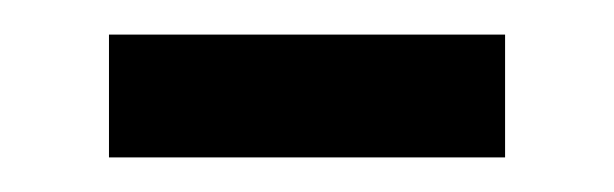

<svg xmlns="http://www.w3.org/2000/svg" viewBox="-20 -306 355 111"><path d="M272 -215H43V-286H272Z"/></svg>

Font: STIX Two Text Medium
Style: Regular
Weight: 500
Designer: Ross Mills, John Hudson & Paul Hanslow, Tiro Typeworks Ltd; with prior portions MicroPress Inc., and Coen Hoffman.
Foundry: Tiro Typeworks Ltd
Version: Version 2.13 b171